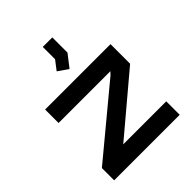

<svg xmlns="http://www.w3.org/2000/svg" viewBox="-198 -814 928 928"><g transform="rotate(-45 266.5 -350.0)"><path d="M194 -92H488V0H40V-84L387 -372L400 -386H46V-478H493V-344ZM216 -569 252 -616V-700H317V-596L268 -533Z"/></g></svg>

Font: Turret Road
Style: Bold
Weight: 700
Designer: Noponies
Foundry: Noponies
Version: Version 1.001; ttfautohint (v1.8)